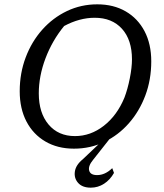

<svg xmlns="http://www.w3.org/2000/svg" viewBox="-20 -677 756 886"><path d="M321 9Q246 9 189.5 -24Q133 -57 102 -116.5Q71 -176 71 -256Q71 -339 98.5 -412Q126 -485 175 -540Q224 -595 289 -626Q354 -657 429 -657Q504 -657 560 -624.5Q616 -592 647 -533Q678 -474 678 -394Q678 -309 650.5 -236Q623 -163 574.5 -108Q526 -53 461.5 -22Q397 9 321 9ZM326 -49Q398 -49 459 -96.5Q520 -144 554 -226Q569 -265 579 -315.5Q589 -366 589 -403Q589 -493 543 -544Q497 -595 417 -595Q347 -595 276 -557Q221 -490 190 -408Q159 -326 159 -246Q159 -156 204 -102.5Q249 -49 326 -49ZM399 189Q360 189 340.5 167Q321 145 325.5 114.5Q330 84 362 58L460 -35H485L410 60Q386 89 391.5 110Q397 131 428 131Q465 131 498 99L506 121Q488 153 460 171Q432 189 399 189Z"/></svg>

Font: Piazzolla SC
Style: Italic
Weight: 400
Italic angle: -11.3°
Designer: Juan Pablo del Peral
Foundry: Huerta Tipografica
Version: Version 1.330